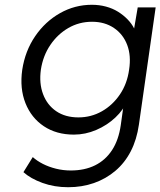

<svg xmlns="http://www.w3.org/2000/svg" viewBox="-20 -553 671 803"><path d="M265 230Q207 230 157.5 212Q108 194 78 167L117 104Q135 120 159.5 132.5Q184 145 214 152.5Q244 160 276 160Q334 160 377.5 138.5Q421 117 448.5 75Q476 33 485 -29L499 -129L512 -132Q497 -94 462.5 -61.5Q428 -29 382.5 -9.5Q337 10 289 10Q216 10 163.5 -25Q111 -60 86.5 -121.5Q62 -183 73 -261Q85 -340 127 -401.5Q169 -463 231 -498Q293 -533 364 -533Q395 -533 423 -525.5Q451 -518 473.5 -504Q496 -490 513.5 -472Q531 -454 541.5 -433Q552 -412 555 -390L534 -393L556 -522H631L561 -32Q552 31 527 79.5Q502 128 462.5 161.5Q423 195 373 212.5Q323 230 265 230ZM308 -62Q361 -62 406 -87.5Q451 -113 481.5 -158Q512 -203 520 -262Q529 -320 512 -365Q495 -410 456.5 -436Q418 -462 365 -462Q311 -462 266 -436Q221 -410 190.5 -365Q160 -320 151 -262Q143 -205 160 -159.5Q177 -114 215 -88Q253 -62 308 -62Z"/></svg>

Font: Lexend Light
Style: Italic
Weight: 300
Italic angle: -8.13011°
Designer: Bonnie Shaver-Troup, Thomas Jockin
Foundry: Lexend
Version: Version 1.007